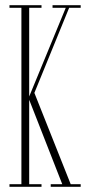

<svg xmlns="http://www.w3.org/2000/svg" viewBox="-20 -720 350 740"><path d="M16.5 0V-10H62.5V-690H16.5V-700H140V-690H92.5V-348L233.5 -690H182.5V-700H291V-690H246.5L112.5 -362L252.5 -10H291V0H175.5V-10H220L92.5 -335.5V-10H140V0Z"/></svg>

Font: Imbue 100pt Thin
Style: Regular
Weight: 100
Designer: Tyler Finck
Foundry: Etcetera Type Company
Version: Version 1.102; ttfautohint (v1.8.3)